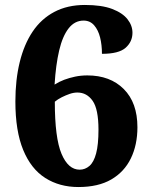

<svg xmlns="http://www.w3.org/2000/svg" viewBox="-20 -744 607 774"><path d="M296 10Q220 10 162.5 -26.5Q105 -63 73.5 -139.5Q42 -216 42 -335Q42 -422 59.5 -493.5Q77 -565 111.5 -616.5Q146 -668 199 -696Q252 -724 322 -724Q390 -724 432 -708Q474 -692 494 -666.5Q514 -641 514 -612Q514 -576 486.5 -551.5Q459 -527 391 -527Q391 -563 383.5 -593Q376 -623 359.5 -642Q343 -661 317 -661Q281 -661 256.5 -629.5Q232 -598 218.5 -540.5Q205 -483 200 -403Q219 -415 239 -422.5Q259 -430 282.5 -435Q306 -440 332 -440Q424 -440 479 -385Q534 -330 534 -231Q534 -160 507.5 -105.5Q481 -51 428.5 -20.5Q376 10 296 10ZM301 -60Q323 -60 340.5 -75Q358 -90 367.5 -125.5Q377 -161 377 -221Q377 -304 353.5 -337.5Q330 -371 292 -371Q277 -371 261 -365.5Q245 -360 229 -352Q213 -344 201 -334Q201 -188 228 -124Q255 -60 301 -60Z"/></svg>

Font: Noto Serif Ethiopic ExtraBold
Style: Regular
Weight: 800
Version: Version 2.102